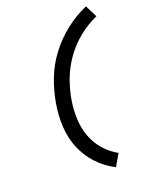

<svg xmlns="http://www.w3.org/2000/svg" viewBox="-179 -936 940 1192"><g transform="rotate(-20 290.5 -340.0)"><path d="M375 161 420 83Q370 56 332 12.5Q294 -31 273.5 -86Q253 -141 250.5 -202Q248 -263 258 -324Q269 -391 293.5 -456.5Q318 -522 360 -581Q402 -640 458.5 -686Q515 -732 581 -761L541 -841Q465 -808 398.5 -755.5Q332 -703 281.5 -635.5Q231 -568 202 -491.5Q173 -415 160 -337Q147 -261 151.5 -185Q156 -109 184 -42.5Q212 24 261.5 76.5Q311 129 375 161Z"/></g></svg>

Font: Iosevka Sparkle Medium Oblique
Style: Regular
Weight: 500
Italic angle: -9°
Designer: Belleve Invis
Foundry: Belleve Invis
Version: Version 4.5.0; ttfautohint (v1.8.3)